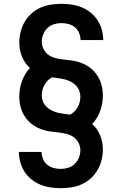

<svg xmlns="http://www.w3.org/2000/svg" viewBox="-20 -843 640 1006"><path d="M298 143Q271 143 244 139Q217 135 191.5 124.5Q166 114 144.5 96.5Q123 79 108.5 56.5Q94 34 86.5 7Q79 -20 79 -47H198Q198 -28 205.5 -10Q213 8 227.5 20Q242 32 260.5 37Q279 42 298 42Q318 42 337.5 36Q357 30 371.5 16Q386 2 393.5 -17Q401 -36 401 -56Q401 -76 391.5 -94.5Q382 -113 366 -124.5Q350 -136 330.5 -141Q311 -146 291 -148.5Q271 -151 251.5 -153Q232 -155 212.5 -160.5Q193 -166 175 -175Q157 -184 142 -196.5Q127 -209 115 -225.5Q103 -242 95.5 -260Q88 -278 84.5 -298Q81 -318 81 -337Q81 -358 84.5 -378Q88 -398 95 -417.5Q102 -437 112.5 -454.5Q123 -472 137 -487Q123 -499 112.5 -514.5Q102 -530 95 -547Q88 -564 84.5 -582.5Q81 -601 81 -620Q81 -648 88 -676Q95 -704 109 -728Q123 -752 144.5 -771.5Q166 -791 191.5 -802.5Q217 -814 245.5 -818.5Q274 -823 302 -823Q329 -823 356 -819Q383 -815 408.5 -804.5Q434 -794 455.5 -776.5Q477 -759 491.5 -736.5Q506 -714 513.5 -687Q521 -660 521 -633H402Q402 -652 394.5 -670Q387 -688 372.5 -700Q358 -712 339.5 -717Q321 -722 302 -722Q282 -722 262.5 -716Q243 -710 228.5 -696Q214 -682 206.5 -663Q199 -644 199 -624Q199 -604 208.5 -585.5Q218 -567 234 -555.5Q250 -544 269.5 -539Q289 -534 309 -531.5Q329 -529 348.5 -527Q368 -525 387.5 -519.5Q407 -514 425 -505Q443 -496 458 -483.5Q473 -471 485 -454.5Q497 -438 504.5 -420Q512 -402 515.5 -382Q519 -362 519 -343Q519 -322 515.5 -302Q512 -282 505 -262.5Q498 -243 487.5 -225.5Q477 -208 463 -193Q477 -181 487.5 -165.5Q498 -150 505 -133Q512 -116 515.5 -97.5Q519 -79 519 -60Q519 -32 512 -4Q505 24 491 48Q477 72 455.5 91.5Q434 111 408.5 122.5Q383 134 354.5 138.5Q326 143 298 143ZM346 -242Q359 -248 369.5 -258.5Q380 -269 387 -281.5Q394 -294 397.5 -308Q401 -322 401 -337Q401 -353 395 -368.5Q389 -384 377 -396Q365 -408 350 -415.5Q335 -423 319 -427Q303 -431 286.5 -433Q270 -435 254 -438Q241 -432 230.5 -421.5Q220 -411 213 -398.5Q206 -386 202.5 -372Q199 -358 199 -343Q199 -327 205 -311.5Q211 -296 223 -284Q235 -272 250 -264.5Q265 -257 281 -253Q297 -249 313.5 -247Q330 -245 346 -242Z"/></svg>

Font: Iosevka SS04 Extended
Style: Bold
Weight: 700
Width: 7
Monospace: yes
Designer: Belleve Invis
Foundry: Belleve Invis
Version: Version 19.0.0; ttfautohint (v1.8.4)